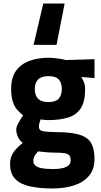

<svg xmlns="http://www.w3.org/2000/svg" viewBox="-20 -837 574 1087"><path d="M170 -583 225 -817H346L300 -583ZM278 230Q205 230 151 218.5Q97 207 67 177Q37 147 37 91Q37 68 44.5 48.5Q52 29 68 10Q84 -9 109 -28Q93 -39 82.5 -60Q72 -81 72 -104Q72 -118 85 -142Q98 -166 111 -184Q94 -197 78 -215Q62 -233 52.5 -261.5Q43 -290 43 -333Q43 -398 71 -436.5Q99 -475 147 -492.5Q195 -510 253 -510Q277 -510 306 -506Q335 -502 354 -497L515 -502V-395L440 -401Q447 -391 454.5 -373Q462 -355 462 -333Q462 -263 438 -225Q414 -187 367 -172Q320 -157 251 -157Q243 -157 230 -158.5Q217 -160 210 -161Q207 -153 203.5 -141Q200 -129 200 -122Q200 -109 206.5 -102Q213 -95 234 -92.5Q255 -90 297 -89Q382 -89 429.5 -74.5Q477 -60 496 -27Q515 6 515 62Q515 123 482.5 160Q450 197 396.5 213.5Q343 230 278 230ZM279 120Q328 120 354 108.5Q380 97 380 70Q380 51 372 42Q364 33 343.5 30Q323 27 286 27Q279 27 267.5 26.5Q256 26 243.5 25Q231 24 218.5 22.5Q206 21 196 20Q183 33 176 45.5Q169 58 169 77Q169 91 181 101Q193 111 217.5 115.5Q242 120 279 120ZM254 -259Q295 -259 312.5 -278.5Q330 -298 330 -333Q330 -368 312.5 -387Q295 -406 254 -406Q214 -406 195.5 -387Q177 -368 177 -333Q177 -298 195.5 -278.5Q214 -259 254 -259Z"/></svg>

Font: Titillium Web
Style: Bold
Weight: 700
Designer: Mohamed Gaber, Accademia di Belle Arti di Urbino
Foundry: Kief Type Foundry, Accademia di Belle Arti di Urbino
Version: Version 3.000